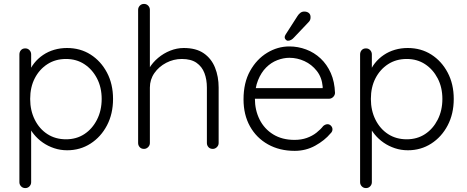

<svg xmlns="http://www.w3.org/2000/svg" viewBox="-20 -760 2385 980"><path d="M322 -515Q390 -515 442.5 -481.5Q495 -448 526 -389.5Q557 -331 557 -255Q557 -179 526 -120Q495 -61 442 -27Q389 7 323 7Q288 7 256.5 -3.5Q225 -14 199 -32Q173 -50 153 -74.5Q133 -99 121 -128L139 -141V170Q139 182 130.5 191Q122 200 109 200Q96 200 87.5 191Q79 182 79 170V-482Q79 -495 87 -504Q95 -513 109 -513Q122 -513 130.5 -504Q139 -495 139 -482V-374L125 -382Q135 -413 154.5 -437.5Q174 -462 200 -479.5Q226 -497 257 -506Q288 -515 322 -515ZM317 -459Q263 -459 222 -432.5Q181 -406 157.5 -360.5Q134 -315 134 -255Q134 -196 157.5 -149Q181 -102 222 -75.5Q263 -49 317 -49Q370 -49 410.5 -75.5Q451 -102 475 -149Q499 -196 499 -255Q499 -314 475 -360Q451 -406 410.5 -432.5Q370 -459 317 -459Z M918 -515Q981 -515 1020 -488Q1059 -461 1077.5 -415Q1096 -369 1096 -313V-30Q1096 -18 1087 -9Q1078 0 1066 0Q1052 0 1044 -9Q1036 -18 1036 -30V-313Q1036 -354 1023.5 -387Q1011 -420 983 -439.5Q955 -459 908 -459Q866 -459 828.5 -439.5Q791 -420 768 -387Q745 -354 745 -313V-30Q745 -18 736 -9Q727 0 715 0Q701 0 693 -9Q685 -18 685 -30V-710Q685 -722 693.5 -731Q702 -740 715 -740Q728 -740 736.5 -731Q745 -722 745 -710V-386L722 -351Q724 -382 741.5 -411.5Q759 -441 787 -464.5Q815 -488 849 -501.5Q883 -515 918 -515Z M1484 10Q1407 10 1348 -23Q1289 -56 1256 -115Q1223 -174 1223 -253Q1223 -338 1256.5 -398Q1290 -458 1343.5 -490.5Q1397 -523 1457 -523Q1501 -523 1542.5 -507.5Q1584 -492 1616.5 -461.5Q1649 -431 1668.5 -387Q1688 -343 1690 -285Q1689 -273 1680 -264.5Q1671 -256 1659 -256H1258L1246 -310H1640L1627 -298V-318Q1623 -365 1597 -398Q1571 -431 1534 -448Q1497 -465 1457 -465Q1427 -465 1395.5 -453Q1364 -441 1338.5 -415.5Q1313 -390 1297 -350.5Q1281 -311 1281 -257Q1281 -198 1305 -150Q1329 -102 1374.5 -74Q1420 -46 1483 -46Q1518 -46 1546 -56Q1574 -66 1595 -82.5Q1616 -99 1630 -117Q1641 -126 1652 -126Q1662 -126 1669.5 -118Q1677 -110 1677 -100Q1677 -88 1667 -79Q1637 -43 1589 -16.5Q1541 10 1484 10ZM1449 -552Q1444 -552 1438.5 -557.5Q1433 -563 1433 -570Q1433 -576 1438 -584L1499 -679Q1504 -687 1512.5 -694Q1521 -701 1533 -701Q1548 -701 1557 -693Q1566 -685 1565 -670Q1565 -663 1562.5 -657.5Q1560 -652 1555 -647L1480 -568Q1474 -561 1466 -556.5Q1458 -552 1449 -552Z M2061 -515Q2129 -515 2181.5 -481.5Q2234 -448 2265 -389.5Q2296 -331 2296 -255Q2296 -179 2265 -120Q2234 -61 2181 -27Q2128 7 2062 7Q2027 7 1995.5 -3.5Q1964 -14 1938 -32Q1912 -50 1892 -74.5Q1872 -99 1860 -128L1878 -141V170Q1878 182 1869.5 191Q1861 200 1848 200Q1835 200 1826.5 191Q1818 182 1818 170V-482Q1818 -495 1826 -504Q1834 -513 1848 -513Q1861 -513 1869.5 -504Q1878 -495 1878 -482V-374L1864 -382Q1874 -413 1893.5 -437.5Q1913 -462 1939 -479.5Q1965 -497 1996 -506Q2027 -515 2061 -515ZM2056 -459Q2002 -459 1961 -432.5Q1920 -406 1896.5 -360.5Q1873 -315 1873 -255Q1873 -196 1896.5 -149Q1920 -102 1961 -75.5Q2002 -49 2056 -49Q2109 -49 2149.5 -75.5Q2190 -102 2214 -149Q2238 -196 2238 -255Q2238 -314 2214 -360Q2190 -406 2149.5 -432.5Q2109 -459 2056 -459Z"/></svg>

Font: zvoove
Style: Regular
Weight: 400
Designer: Vernon Adams (Nunito) & Andrew Paglinawan (Quicksand)
Foundry: zvoove
Version: Version 3.006